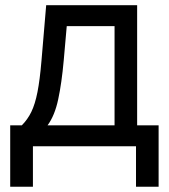

<svg xmlns="http://www.w3.org/2000/svg" viewBox="-20 -566 653 743"><path d="M19.5 156.7V-81.1H64.5Q86.9 -103.5 101.3 -133.1Q115.7 -162.6 125 -209.7Q134.3 -256.8 140.6 -332L158.7 -545.9H510.7V-81.1H593.8V156.7H506.3V0H107.4V156.7ZM164.1 -81.1H423.3V-464.8H238.3L226.6 -332Q218.8 -245.1 205.3 -181.9Q191.9 -118.7 164.1 -81.1Z"/></svg>

Font: Inter
Style: Regular
Weight: 400
Designer: Rasmus Andersson
Foundry: rsms
Version: Version 4.001;git-9221beed3